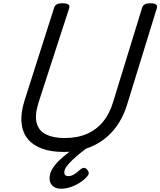

<svg xmlns="http://www.w3.org/2000/svg" viewBox="-20 -910 980 1174"><path d="M368 19Q292 19 236.5 -1.5Q181 -22 149 -61.5Q117 -101 111.5 -160Q106 -219 130 -295L311 -863Q316 -877 327.5 -883.5Q339 -890 363 -890Q386 -890 397 -883Q408 -876 403 -860L216 -284Q191 -205 204.5 -157Q218 -109 262.5 -87.5Q307 -66 375 -66Q453 -66 511.5 -91.5Q570 -117 610 -165.5Q650 -214 671 -284L849 -863Q854 -877 865.5 -883.5Q877 -890 900 -890Q948 -890 939 -860L758 -273Q729 -178 673.5 -113Q618 -48 541 -14.5Q464 19 368 19ZM354 244Q320 244 301.5 226.5Q283 209 283 181Q283 152 299 124.5Q315 97 341.5 71.5Q368 46 401 21Q434 -4 469 -29L535 -30V-24Q504 0 475 23Q446 46 423 68Q400 90 386.5 109Q373 128 373 144Q373 155 379.5 161Q386 167 398 167Q416 167 434 155.5Q452 144 473 125Q481 118 491 116.5Q501 115 511 125Q518 132 521.5 141.5Q525 151 518 162Q503 183 475.5 202Q448 221 416 232.5Q384 244 354 244Z"/></svg>

Font: Playwrite DK Uloopet
Style: Regular
Weight: 400
Designer: Veronika Burian, José Scaglione
Foundry: TypeTogether
Version: Version 1.002